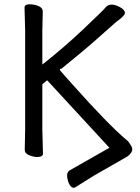

<svg xmlns="http://www.w3.org/2000/svg" viewBox="-20 -732 670 916"><path d="M332 164Q321 164 312.5 150Q304 136 301 116L300 106Q300 89 312 81L502 -27L205 -349L182 -330V-111L185 1Q185 17 157 17Q140 17 119 8.5Q98 0 98 -17L100 -112V-589L97 -695Q97 -711 119 -711.5Q141 -712 162 -704Q184 -695 184 -677L182 -588V-424Q285 -505 380 -595Q427 -640 453.5 -665.5Q480 -691 484 -697Q495 -710 513 -710Q530 -710 553 -697.5Q576 -685 576 -670Q576 -657 535 -628Q516 -612 451.5 -554Q387 -496 273 -404Q260 -404 268.5 -394Q277 -384 291.5 -367.5Q306 -351 326 -329Q495 -139 585 -63Q592 -60 606 -36Q611 -28 611 -20Q611 -2 587 15L428 106L337 163Z"/></svg>

Font: LXGW WenKai TC
Style: Bold
Weight: 700
Designer: LXGW / Fontworks Inc.
Foundry: LXGW / Fontworks Inc.
Version: Version 1.330;April 28, 2024